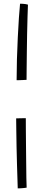

<svg xmlns="http://www.w3.org/2000/svg" viewBox="-20 -771 256 1034"><path d="M67 -133.5Q79 -134 93.5 -134.2Q108 -134.5 119 -134.5Q119 -118 119.2 -79.8Q119.5 -41.5 120 6.8Q120.5 55 121 103Q121.5 151 122 187.8Q122.5 224.5 123.5 239.5Q119 240.5 109.8 241.5Q100.5 242.5 91.2 243Q82 243.5 75.5 243.5Q75 228.5 74 194Q73 159.5 71.5 114.2Q70 69 69.2 21.5Q68.5 -26 67.8 -67.2Q67 -108.5 67 -133.5ZM69.5 -339Q69.5 -392.5 71.2 -452.2Q73 -512 75.8 -569.5Q78.5 -627 81.8 -674.8Q85 -722.5 88 -751Q95.5 -751 103.2 -750.5Q111 -750 118.5 -748.8Q126 -747.5 130.5 -746Q129.5 -721 128.2 -679.2Q127 -637.5 126 -588.2Q125 -539 124.5 -490.2Q124 -441.5 123.5 -402Q123 -362.5 123 -341Q114 -340.5 103 -340Q92 -339.5 82.8 -339.2Q73.5 -339 69.5 -339Z"/></svg>

Font: Grandstander Thin ExtraLight
Style: Regular
Weight: 250
Version: Version 1.200